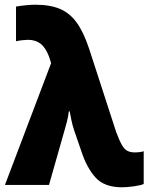

<svg xmlns="http://www.w3.org/2000/svg" viewBox="-20 -785 631 815"><path d="M498 10Q423 10 385.5 -31.5Q348 -73 325 -144L295 -231Q287 -255 283 -275.5Q279 -296 276 -312H272Q270 -291 264 -268.5Q258 -246 254 -232L188 0H1L197 -517L188 -545Q173 -584 151.5 -600Q130 -616 99 -616Q90 -616 76 -614.5Q62 -613 48 -610V-757Q62 -760 87.5 -762.5Q113 -765 129 -765Q193 -765 235 -747Q277 -729 306 -688.5Q335 -648 358 -579L473 -225Q487 -187 498.5 -168Q510 -149 523 -143.5Q536 -138 554 -138Q562 -138 571 -139Q580 -140 590 -143V-4Q577 2 547.5 6Q518 10 498 10Z"/></svg>

Font: Noto Sans SemiCondensed Black
Style: Regular
Weight: 900
Width: 4
Designer: Monotype Design Team
Foundry: Monotype Imaging Inc.
Version: Version 2.013; ttfautohint (v1.8.4.7-5d5b)